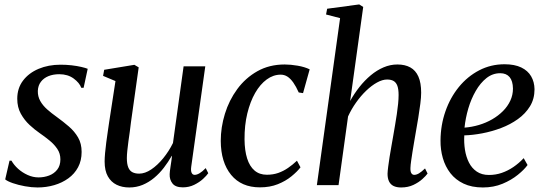

<svg xmlns="http://www.w3.org/2000/svg" viewBox="-20 -837 2460 868"><path d="M358 -440H347.5Q339.5 -462.5 313 -482Q286.5 -501.5 248 -501.5Q220.5 -501.5 199 -492.8Q177.5 -484 164.8 -467.2Q152 -450.5 151 -426Q150.5 -401 162 -380.5Q173.5 -360 193.2 -342.5Q213 -325 237 -308Q266 -287 291.5 -265Q317 -243 333 -215.5Q349 -188 349 -150Q349 -111 333 -81Q317 -51 289 -30.8Q261 -10.5 225 0Q189 10.5 149.5 10.5Q123 10.5 92.8 5Q62.5 -0.5 38 -9Q13.5 -17.5 3.5 -26L23 -110.5H32Q42.5 -91.5 61.5 -74.2Q80.5 -57 104.8 -46Q129 -35 154.5 -35Q179.5 -35 202 -43.5Q224.5 -52 238.8 -70.2Q253 -88.5 253 -116.5Q253 -143 239.2 -163.5Q225.5 -184 204.2 -201.5Q183 -219 159 -235.5Q137 -250.5 113.8 -272Q90.5 -293.5 74.2 -322.8Q58 -352 58 -390.5Q58 -438 84 -472.5Q110 -507 154.5 -525.8Q199 -544.5 253.5 -544.5Q279 -544.5 303.5 -541.8Q328 -539 347.2 -534.5Q366.5 -530 376.5 -526Z M564.5 10.5Q532 10.5 507 -1.8Q482 -14 467.5 -39.8Q453 -65.5 453 -107Q453 -122 455 -145Q457 -168 460.5 -194Q464 -220 467.5 -244Q471 -268 473.5 -285L502 -470.5L446 -494L451 -521.5L587.5 -544L607 -532.5L572 -284Q570 -264.5 566.8 -242.2Q563.5 -220 560.5 -197.5Q557.5 -175 555.5 -155.5Q553.5 -136 553.5 -122.5Q553.5 -96 559.8 -80.5Q566 -65 578.5 -58.5Q591 -52 609 -52Q635.5 -52 663.8 -71Q692 -90 717.8 -121.5Q743.5 -153 762 -190.5L810 -537H908L844.5 -83.5Q842 -65.5 846.2 -56Q850.5 -46.5 860 -46.5Q870 -46.5 882.2 -53.8Q894.5 -61 910 -77L921.5 -54Q914.5 -43.5 898 -28.2Q881.5 -13 858 -1.5Q834.5 10 806.5 10Q773.5 10 759.8 -7.5Q746 -25 747 -50Q747 -53 748 -62.5Q749 -72 751 -84.5Q753 -97 754.8 -109.8Q756.5 -122.5 757.5 -132L756.5 -132.5Q740.5 -104.5 720.8 -78.8Q701 -53 677 -33Q653 -13 624.8 -1.2Q596.5 10.5 564.5 10.5Z M1155 10Q1071 10 1024.8 -46.5Q978.5 -103 978 -200Q978 -261.5 996.8 -322.5Q1015.5 -383.5 1052.5 -434Q1089.5 -484.5 1143.5 -515Q1197.5 -545.5 1267 -545.5Q1294 -545.5 1325.8 -540Q1357.5 -534.5 1380 -523.5L1350 -416L1330.5 -419Q1318.5 -446 1305.8 -464Q1293 -482 1279.2 -490.8Q1265.5 -499.5 1249 -499.5Q1215.5 -499.5 1185.8 -477.8Q1156 -456 1133.5 -416.8Q1111 -377.5 1098 -324Q1085 -270.5 1085.5 -206.5Q1086 -156.5 1097.2 -120.8Q1108.5 -85 1130.8 -66Q1153 -47 1186.5 -47Q1214.5 -47 1238 -55.2Q1261.5 -63.5 1282.2 -77.8Q1303 -92 1322.5 -110.5L1338.5 -80.5Q1323.5 -61 1297.5 -39.8Q1271.5 -18.5 1235.8 -4.2Q1200 10 1155 10Z M1793.5 10.5Q1773 10.5 1759.2 3.8Q1745.5 -3 1738.8 -16.8Q1732 -30.5 1732 -51.5Q1732.5 -64.5 1735 -84Q1737.5 -103.5 1741.2 -127.2Q1745 -151 1749.5 -176Q1754 -201 1758 -224.5Q1762 -248 1766.2 -272.5Q1770.5 -297 1774 -321.2Q1777.5 -345.5 1779.8 -367.5Q1782 -389.5 1782 -407.5Q1782 -433.5 1776.5 -448.8Q1771 -464 1759.5 -470.8Q1748 -477.5 1730 -477.5Q1709 -477.5 1684.5 -464Q1660 -450.5 1635.5 -427Q1611 -403.5 1589.8 -373.5Q1568.5 -343.5 1553.5 -310.5L1510.5 0H1412.5L1517.5 -755L1454 -771.5L1459 -797.5L1604 -817L1622 -805.5L1563 -380.5Q1581.5 -414 1605 -443.8Q1628.5 -473.5 1656 -496.5Q1683.5 -519.5 1714 -532.5Q1744.5 -545.5 1776.5 -545.5Q1811 -545.5 1835 -532.2Q1859 -519 1871.5 -490.8Q1884 -462.5 1884 -418Q1884 -397.5 1880.2 -367.8Q1876.5 -338 1871 -304.8Q1865.5 -271.5 1860 -240.5Q1856.5 -219.5 1852.5 -196.8Q1848.5 -174 1845 -151.8Q1841.5 -129.5 1838.8 -110.5Q1836 -91.5 1835.5 -77.5Q1835 -61 1839.8 -53.8Q1844.5 -46.5 1852.5 -46.5Q1862.5 -46.5 1874 -53.2Q1885.5 -60 1901.5 -75.5L1913 -52.5Q1906 -42.5 1889.5 -27.5Q1873 -12.5 1848.8 -1Q1824.5 10.5 1793.5 10.5Z M2365 -91Q2350.5 -70.5 2321.2 -46.8Q2292 -23 2251.8 -6.2Q2211.5 10.5 2163 10.5Q2112.5 10.5 2076 -6.8Q2039.5 -24 2016.2 -54Q1993 -84 1982 -122.2Q1971 -160.5 1971.5 -202Q1972 -271.5 1993.8 -333.8Q2015.5 -396 2054.5 -443.8Q2093.5 -491.5 2146.2 -519Q2199 -546.5 2261 -546.5Q2306.5 -546.5 2336.5 -532Q2366.5 -517.5 2381.2 -492Q2396 -466.5 2396.5 -433.5Q2396.5 -390 2376 -356.5Q2355.5 -323 2321.2 -298.5Q2287 -274 2245.2 -258.2Q2203.5 -242.5 2160 -234.2Q2116.5 -226 2079 -225Q2077 -192 2082 -160Q2087 -128 2100 -102.2Q2113 -76.5 2135.5 -61.2Q2158 -46 2190.5 -46Q2221 -46 2248.5 -55.5Q2276 -65 2301 -82Q2326 -99 2347.5 -122ZM2241.5 -506Q2207 -506 2179.2 -484Q2151.5 -462 2130.8 -426Q2110 -390 2097.2 -346.8Q2084.5 -303.5 2080 -260Q2113 -262.5 2145 -272Q2177 -281.5 2204.8 -297.5Q2232.5 -313.5 2253.8 -334.8Q2275 -356 2287 -381.8Q2299 -407.5 2299 -436.5Q2298.5 -471 2283.8 -488.5Q2269 -506 2241.5 -506Z"/></svg>

Font: Merriweather 72pt
Style: Italic
Weight: 400
Italic angle: -7.8°
Version: Version 2.101